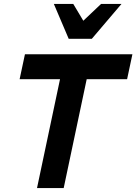

<svg xmlns="http://www.w3.org/2000/svg" viewBox="-20 -950 689 970"><path d="M418 -549.8 301.8 0H167L283.2 -549.8H79.1L106 -675.8H648.9L622.1 -549.8ZM350.1 -930.2 400.9 -845.2 490.7 -930.2H593.8L443.8 -753.9H327.1L252 -930.2Z"/></svg>

Font: Clear Sans
Style: Bold Italic
Weight: 700
Italic angle: -12°
Foundry: Intel Corporation
Version: Version 1.00